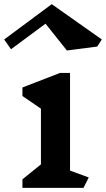

<svg xmlns="http://www.w3.org/2000/svg" viewBox="-58 -904 510 924"><path d="M344 0H50V-41L139 -113V-381L50 -442V-483L231 -553H279V-83L369 -50ZM410 -680 264 -661 161 -790 -5 -667 -38 -714 191 -884 432 -714Z"/></svg>

Font: Inknut Antiqua SemiBold
Style: Regular
Weight: 600
Designer: Claus Eggers Sørensen
Foundry: Claus Eggers Sørensen
Version: Version 1.003; ttfautohint (v1.8.2) -l 8 -r 50 -G 200 -x 14 